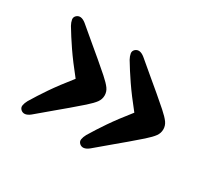

<svg xmlns="http://www.w3.org/2000/svg" viewBox="-91 -596 777 711"><g transform="rotate(30 297.5 -241.0)"><path d="M547 -241.5Q547 -225.5 537.5 -212.2Q528 -199 505.5 -179Q454 -134 416 -102.8Q378 -71.5 348 -45.5Q324 -26.5 308 -40.5Q300 -48 301.8 -58.2Q303.5 -68.5 310 -80.5Q330 -114 356.2 -152.5Q382.5 -191 423 -241.5Q382.5 -292 356.2 -330.5Q330 -369 310 -402.5Q303.5 -414.5 301.8 -424.8Q300 -435 308 -442.5Q324 -456.5 348 -437.5Q378 -411.5 416 -380.2Q454 -349 505.5 -304Q528 -284 537.5 -270.8Q547 -257.5 547 -241.5ZM296 -241.5Q296 -225.5 286.5 -212.2Q277 -199 254.5 -179Q203 -134 165 -102.8Q127 -71.5 97 -45.5Q73 -26.5 57 -40.5Q49 -48 50.8 -58.2Q52.5 -68.5 59 -80.5Q79 -114 105.2 -152.5Q131.5 -191 172 -241.5Q131.5 -292 105.2 -330.5Q79 -369 59 -402.5Q52.5 -414.5 50.8 -424.8Q49 -435 57 -442.5Q73 -456.5 97 -437.5Q127 -411.5 165 -380.2Q203 -349 254.5 -304Q277 -284 286.5 -270.8Q296 -257.5 296 -241.5Z"/></g></svg>

Font: Fraunces 9pt SuperSoft SemiBold
Style: Regular
Weight: 600
Version: Version 1.000;[0bf87f6ff]